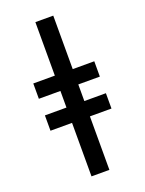

<svg xmlns="http://www.w3.org/2000/svg" viewBox="-176 -905 852 1130"><g transform="rotate(-20 250.0 -340.0)"><path d="M194 143V-192H59V-288H194V-392H59V-488H194V-823H306V-488H441V-392H306V-288H441V-192H306V143Z"/></g></svg>

Font: Iosevka SS04
Style: Bold
Weight: 700
Monospace: yes
Designer: Belleve Invis
Foundry: Belleve Invis
Version: Version 19.0.0; ttfautohint (v1.8.4)